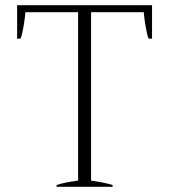

<svg xmlns="http://www.w3.org/2000/svg" viewBox="-20 -720 653 740"><path d="M198 -7Q228 -17 281 -24V-673H78Q76 -649 70.5 -616.5Q65 -584 59 -571H46V-700H566V-571H553Q547 -584 541.5 -616.5Q536 -649 534 -673H331V-24Q385 -16 414 -7V0H198Z"/></svg>

Font: Trirong ExtraLight
Style: Regular
Weight: 275
Designer: Katatrad Team
Foundry: CadsonDemak
Version: Version 1.001